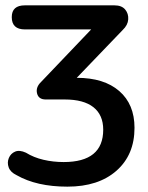

<svg xmlns="http://www.w3.org/2000/svg" viewBox="-20 -508 553 718"><path d="M232 190Q117 190 42 147Q19 136 12.5 118Q6 100 13 83Q20 66 36.5 59Q53 52 77 63Q106 81 142.5 89.5Q179 98 218 98Q366 98 366 -23Q366 -78 329.5 -107Q293 -136 222 -136H151Q124 -136 118.5 -159Q113 -182 134 -202L321 -398H73Q24 -398 24 -444Q24 -488 73 -488H408Q435 -488 448 -472.5Q461 -457 459.5 -435.5Q458 -414 439 -396L267 -217Q369 -217 426 -167.5Q483 -118 483 -30Q483 71 415.5 130.5Q348 190 232 190Z"/></svg>

Font: Chiron GoRound TC M
Style: Regular
Weight: 500
Designer: Ryoko NISHIZUKA 西塚涼子 (kana, bopomofo & ideographs); Paul D. Hunt (Latin, Greek & Cyrillic); Sandoll Communications 산돌커뮤니
Foundry: Adobe
Version: Version 1.000;hotconv 1.1.1;makeotfexe 2.6.0